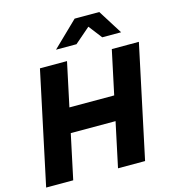

<svg xmlns="http://www.w3.org/2000/svg" viewBox="-132 -1043 1038 1151"><g transform="rotate(-15 387.0 -467.0)"><path d="M11 0 160 -700H328L270 -428H548L606 -700H774L625 0H457L516 -277H238L179 0ZM282 -783 438 -934H591L686 -783H569L505 -866L409 -783Z"/></g></svg>

Font: Red Hat Text VF
Style: Italic
Weight: 400
Italic angle: -12°
Designer: Pentagram, MCKL
Foundry: Pentagram, MCKL
Version: Version 1.023